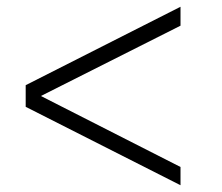

<svg xmlns="http://www.w3.org/2000/svg" viewBox="-20 -620 658 568"><path d="M514 -126V-72L56 -304V-368L514 -600V-544L101 -336Z"/></svg>

Font: SVN-Libre Baskerville
Style: Italic
Weight: 400
Italic angle: -14°
Designer: Pablo Impallari, Rodrigo Fuenzalida
Foundry: Pablo Impallari, Rodrigo Fuenzalida
Version: Version 1.000; ttfautohint (v1.8.4)